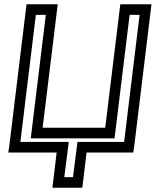

<svg xmlns="http://www.w3.org/2000/svg" viewBox="-20 -694 734 905"><path d="M371 166 388 25H583H608L612 0L691 -649L694 -674H669H572H547L544 -649L476 -92H181L249 -649L252 -674H227H130H105L102 -649L23 0L19 25H44H247L230 166L227 191H252H343H368L371 166ZM324 141H283L301 0L304 -25H279H76L149 -624H196L128 -67L125 -42H150H495H520L523 -67L591 -624H638L565 -25H370H345L342 0L324 141Z"/></svg>

Font: Gamestation Display Outline
Style: Italic
Weight: 400
Designer: Jonas Hecksher
Foundry: Jonas Hecksher, Playtypeª, e-types AS
Version: Version 1.003